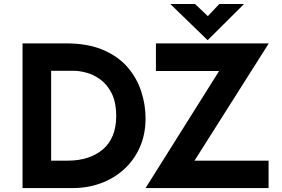

<svg xmlns="http://www.w3.org/2000/svg" viewBox="-20 -957 1437 977"><path d="M94.7 0V-736.3H315.4Q426.8 -736.3 504.4 -703.1Q582 -669.9 629.4 -614.7Q676.8 -559.6 698.7 -491.7Q720.7 -423.8 720.7 -355.5Q720.7 -273.4 691.4 -207.5Q662.1 -141.6 610.8 -95.2Q559.6 -48.8 492.7 -24.4Q425.8 0 350.6 0ZM240.2 -139.6H326.2Q380.9 -139.6 425.8 -154.3Q470.7 -168.9 503.4 -196.8Q536.1 -224.6 553.7 -267.1Q571.3 -309.6 571.3 -365.2Q571.3 -437.5 547.9 -482.9Q524.4 -528.3 489.7 -553.2Q455.1 -578.1 418.9 -587.4Q382.8 -596.7 358.4 -596.7H240.2ZM720.7 0 1120.1 -635.7 1135.7 -595.7H773.4V-736.3H1347.7L960 -124L952.1 -139.6H1346.7V0ZM972.7 -936.5 1050.8 -862.3 1016.6 -852.5 1095.7 -936.5H1221.7L1037.1 -752.9H1036.1L846.7 -936.5Z"/></svg>

Font: Josefin Sans CFJ
Style: Bold
Weight: 700
Designer: Santiago Orozco
Foundry: Typemade
Version: Version 2.001